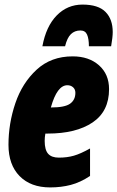

<svg xmlns="http://www.w3.org/2000/svg" viewBox="-20 -808 512 838"><path d="M17 -176Q17 -269 47 -357.5Q77 -446 140 -504Q203 -562 297 -562Q368 -562 412 -523Q456 -484 456 -419Q456 -322 384 -273.5Q312 -225 188 -225H178Q175 -209 175 -193Q175 -154 190 -137Q205 -120 237 -120Q273 -120 302.5 -128.5Q332 -137 373 -160V-40Q331 -12 289 -1Q247 10 199 10Q114 10 65.5 -39.5Q17 -89 17 -176ZM204 -339Q263 -339 286 -355.5Q309 -372 309 -403Q309 -418 299 -427Q289 -436 274 -436Q229 -436 202 -339ZM340 -788Q409 -788 440.5 -756Q472 -724 472 -668Q472 -646 465 -606H368Q368 -639 360 -657Q352 -675 331 -675Q306 -675 289.5 -659Q273 -643 264 -606H165Q181 -693 227.5 -740.5Q274 -788 340 -788Z"/></svg>

Font: Noto Sans UI CondBlack
Style: Italic
Weight: 900
Width: 3
Italic angle: -12°
Designer: Monotype Design Team
Foundry: Monotype Imaging Inc.
Version: Version 1.001